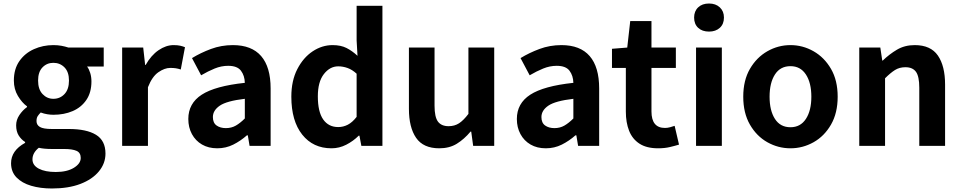

<svg xmlns="http://www.w3.org/2000/svg" viewBox="-20 -831 5478 1094"><path d="M276 243Q210 243 157.5 227.5Q105 212 74 180Q43 148 43 99Q43 27 123 -17V-22Q101 -36 86.5 -59Q72 -82 72 -117Q72 -148 90.5 -175.5Q109 -203 134 -221V-225Q105 -246 82 -284.5Q59 -323 59 -372Q59 -438 90.5 -483Q122 -528 173.5 -551Q225 -574 284 -574Q309 -574 330.5 -570Q352 -566 370 -560H571V-452H476Q487 -438 494 -415.5Q501 -393 501 -367Q501 -304 472 -261.5Q443 -219 394 -198Q345 -177 284 -177Q268 -177 249.5 -180Q231 -183 212 -190Q202 -180 195 -169.5Q188 -159 188 -141Q188 -119 207.5 -107.5Q227 -96 276 -96H372Q473 -96 527 -63Q581 -30 581 44Q581 100 543.5 145.5Q506 191 438 217Q370 243 276 243ZM284 -268Q322 -268 347.5 -295Q373 -322 373 -372Q373 -421 347.5 -447Q322 -473 284 -473Q247 -473 222 -447Q197 -421 197 -372Q197 -322 222.5 -295Q248 -268 284 -268ZM298 149Q362 149 401 125Q440 101 440 69Q440 39 416 28.5Q392 18 347 18H278Q230 18 201 11Q165 40 165 77Q165 111 201 130Q237 149 298 149Z M676 0V-560H796L807 -461H810Q841 -516 883.5 -545Q926 -574 969 -574Q992 -574 1007 -570.5Q1022 -567 1034 -562L1010 -435Q995 -440 981.5 -442Q968 -444 950 -444Q918 -444 882.5 -419.5Q847 -395 823 -334V0Z M1218 14Q1168 14 1131 -7.5Q1094 -29 1073.5 -67Q1053 -105 1053 -153Q1053 -242 1129.5 -291.5Q1206 -341 1375 -359Q1374 -400 1353 -428Q1332 -456 1280 -456Q1241 -456 1203 -440.5Q1165 -425 1126 -402L1074 -500Q1123 -530 1182 -552Q1241 -574 1307 -574Q1414 -574 1468 -511.5Q1522 -449 1522 -327V0H1402L1392 -60H1387Q1351 -28 1309 -7Q1267 14 1218 14ZM1267 -101Q1299 -101 1324 -115.5Q1349 -130 1375 -156V-268Q1272 -256 1232.5 -229Q1193 -202 1193 -164Q1193 -131 1214 -116Q1235 -101 1267 -101Z M1869 14Q1764 14 1702 -64Q1640 -142 1640 -280Q1640 -371 1674 -437Q1708 -503 1761.5 -538.5Q1815 -574 1875 -574Q1922 -574 1954.5 -557.5Q1987 -541 2017 -513L2012 -601V-798H2159V0H2039L2028 -58H2024Q1993 -27 1953 -6.5Q1913 14 1869 14ZM1907 -107Q1936 -107 1962 -120.5Q1988 -134 2012 -165V-411Q1987 -434 1960.5 -443.5Q1934 -453 1907 -453Q1860 -453 1825.5 -409Q1791 -365 1791 -282Q1791 -194 1821.5 -150.5Q1852 -107 1907 -107Z M2483 14Q2392 14 2351 -45.5Q2310 -105 2310 -211V-560H2456V-229Q2456 -164 2475.5 -138Q2495 -112 2536 -112Q2570 -112 2595.5 -128.5Q2621 -145 2649 -182V-560H2796V0H2676L2665 -81H2661Q2625 -38 2583 -12Q2541 14 2483 14Z M3090 14Q3040 14 3003 -7.5Q2966 -29 2945.5 -67Q2925 -105 2925 -153Q2925 -242 3001.5 -291.5Q3078 -341 3247 -359Q3246 -400 3225 -428Q3204 -456 3152 -456Q3113 -456 3075 -440.5Q3037 -425 2998 -402L2946 -500Q2995 -530 3054 -552Q3113 -574 3179 -574Q3286 -574 3340 -511.5Q3394 -449 3394 -327V0H3274L3264 -60H3259Q3223 -28 3181 -7Q3139 14 3090 14ZM3139 -101Q3171 -101 3196 -115.5Q3221 -130 3247 -156V-268Q3144 -256 3104.5 -229Q3065 -202 3065 -164Q3065 -131 3086 -116Q3107 -101 3139 -101Z M3730 14Q3664 14 3623.5 -12.5Q3583 -39 3564.5 -86Q3546 -133 3546 -195V-444H3467V-553L3554 -560L3571 -711H3692V-560H3831V-444H3692V-196Q3692 -102 3769 -102Q3783 -102 3798 -106Q3813 -110 3824 -114L3849 -7Q3826 0 3796.5 7Q3767 14 3730 14Z M3946 0V-560H4093V0ZM4020 -651Q3981 -651 3958 -672.5Q3935 -694 3935 -731Q3935 -767 3958 -789Q3981 -811 4020 -811Q4058 -811 4081.5 -789Q4105 -767 4105 -731Q4105 -694 4081.5 -672.5Q4058 -651 4020 -651Z M4484 14Q4414 14 4352.5 -20.5Q4291 -55 4253 -121Q4215 -187 4215 -280Q4215 -373 4253 -438.5Q4291 -504 4352.5 -539Q4414 -574 4484 -574Q4554 -574 4615.5 -539Q4677 -504 4715 -438.5Q4753 -373 4753 -280Q4753 -187 4715 -121Q4677 -55 4615.5 -20.5Q4554 14 4484 14ZM4484 -106Q4541 -106 4572 -153.5Q4603 -201 4603 -280Q4603 -359 4572 -406.5Q4541 -454 4484 -454Q4426 -454 4395.5 -406.5Q4365 -359 4365 -280Q4365 -201 4395.5 -153.5Q4426 -106 4484 -106Z M4876 0V-560H4996L5007 -486H5010Q5047 -522 5091 -548Q5135 -574 5192 -574Q5283 -574 5324 -514.5Q5365 -455 5365 -349V0H5218V-331Q5218 -396 5199 -422Q5180 -448 5139 -448Q5105 -448 5079.5 -432Q5054 -416 5023 -385V0Z"/></svg>

Font: Source Han Sans TC
Style: Bold
Weight: 700
Designer: Ryoko NISHIZUKA Ë•øÂ°öÊ∂ºÂ≠ê (kana, bopomofo & ideographs); Paul D. Hunt (Latin, Greek & Cyrillic); Sandoll Communicatio
Foundry: Adobe
Version: Version 2.004;hotconv 1.0.118;makeotfexe 2.5.65603